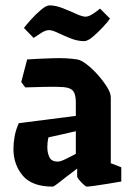

<svg xmlns="http://www.w3.org/2000/svg" viewBox="-20 -683 486 714"><path d="M176 11Q99 11 64.5 -30Q30 -71 30 -129Q30 -152 34.5 -176.5Q39 -201 50 -225L262 -252V-302Q262 -332 252 -344.5Q242 -357 217 -359Q191 -361 149 -360Q107 -359 74 -358L59 -378L81 -462Q129 -465 178.5 -466.5Q228 -468 267 -462Q281 -460 302 -444Q323 -428 343.5 -405Q364 -382 378 -359.5Q392 -337 392 -321V-76L431 -61V-8Q408 -4 380.5 0.5Q353 5 331 8Q309 11 303 11Q299 11 290.5 3Q282 -5 274.5 -14Q267 -23 267 -27V-56Q248 -42 228 -26.5Q208 -11 194 0Q180 11 176 11ZM156 -136Q156 -114 164 -98Q172 -82 195 -82Q204 -82 222 -90.5Q240 -99 262 -111V-195L160 -172Q156 -155 156 -136ZM293 -530Q268 -530 242 -540.5Q216 -551 195 -561Q174 -571 162 -571Q150 -571 134 -561Q118 -551 105 -542L69 -579Q77 -590 95 -610Q113 -630 132.5 -646.5Q152 -663 164 -663Q187 -663 213.5 -652.5Q240 -642 263 -631.5Q286 -621 298 -621Q309 -621 324 -630.5Q339 -640 352 -651L389 -614Q382 -603 363.5 -583Q345 -563 325.5 -546.5Q306 -530 293 -530Z"/></svg>

Font: Grenze Gotisch
Style: Bold
Weight: 700
Designer: Renata Polastri
Foundry: Omnibus-Type
Version: Version 1.001